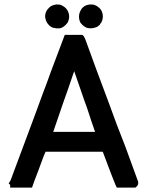

<svg xmlns="http://www.w3.org/2000/svg" viewBox="-20 -854 664 858"><path d="M236.3 -834Q246.1 -834 251.5 -832Q256.8 -830.1 262.7 -826.2Q274.4 -819.3 281.2 -808.1Q288.1 -796.9 289.1 -781.2Q289.1 -766.6 282.2 -752.9Q272.5 -740.2 264.6 -735.4Q258.8 -730.5 253.9 -729.5L251 -728.5L248 -727.5H241.2H239.3H237.3H236.3H234.4H232.4H231.4Q224.6 -728.5 219.7 -729.5Q213.9 -730.5 208 -734.4Q198.2 -740.2 190.4 -752Q183.6 -763.7 181.6 -779.3V-780.3Q181.6 -802.7 198.2 -818.4Q202.1 -823.2 209 -827.1L210.9 -828.1L218.8 -831.1L220.7 -832H222.7L230.5 -834H232.4H233.4H234.4ZM432.6 -807.6Q439.5 -795.9 439.5 -780.8Q439.5 -765.6 432.6 -752.9L431.6 -752L426.8 -746.1V-744.1Q418 -736.3 413.1 -733.4Q398.4 -727.5 385.7 -727.5Q378.9 -727.5 372.1 -728.5Q354.5 -733.4 339.8 -752Q333 -764.6 333 -780.3Q333 -798.8 346.7 -817.4Q353.5 -824.2 358.4 -827.1Q372.1 -834 385.7 -834Q397.5 -834 402.3 -832Q415 -827.1 422.9 -819.3Q428.7 -814.5 432.6 -807.6ZM438.5 -175.8H183.6Q179.7 -166 174.8 -155.3Q168.9 -137.7 162.1 -121.1Q154.3 -100.6 151.4 -91.8Q127.9 -31.2 127.9 -29.3L123 -15.6H109.4H106.4H103.5H92.8H81.1H73.2H65.4H55.7H44.9H25.4V-28.3L18.6 -34.2L27.3 -47.9Q28.3 -49.8 41.5 -86.4Q54.7 -123 82 -194.8Q109.4 -266.6 135.7 -338.9L171.9 -437.5Q190.4 -485.4 208 -535.2Q251 -648.4 269.5 -698.2H283.2H286.1H287.1H298.8H309.6H317.4H324.2H332H339.8H347.7L353.5 -693.4Q357.4 -687.5 360.4 -680.7Q386.7 -609.4 412.1 -539.1Q439.5 -466.8 465.8 -395.5Q484.4 -346.7 502 -296.9L540 -199.2L597.7 -41V-37.1Q597.7 -28.3 591.8 -21.5L585 -15.6H577.1H568.4H557.6H545.9H538.1H530.3H522.5H514.6H502Q494.1 -31.2 493.2 -35.2Q486.3 -53.7 482.9 -61Q479.5 -68.4 475.1 -81.1Q470.7 -93.8 465.8 -105.5L440.4 -172.9ZM217.8 -264.6H405.3Q402.3 -270.5 398.4 -283.2Q394.5 -295.9 387.7 -314.5Q377.9 -343.8 368.2 -374Q357.4 -402.3 347.7 -431.6Q334 -470.7 325.2 -496.6Q316.4 -522.5 311.5 -536.1Q301.8 -505.9 284.2 -456.1Q274.4 -427.7 263.7 -398.4Z"/></svg>

Font: LeFont
Style: Default
Weight: 400
Designer: Leryon MEDIA
Version: Version 1.0